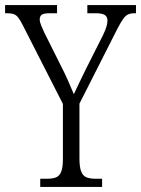

<svg xmlns="http://www.w3.org/2000/svg" viewBox="-26 -734 554 754"><path d="M132 0V-32H157Q179 -32 193 -37Q207 -42 214 -59Q221 -76 221 -109V-326L64 -634Q54 -654 46 -664.5Q38 -675 28 -678.5Q18 -682 2 -682H-6V-714H198V-682H170Q144 -682 137 -675.5Q130 -669 130 -658Q130 -648 135.5 -634.5Q141 -621 148 -606L211 -480Q227 -449 240 -420Q253 -391 264 -364Q272 -382 284.5 -407.5Q297 -433 312 -464L379 -597Q388 -616 392 -629.5Q396 -643 396 -653Q396 -669 385 -675.5Q374 -682 349 -682H317V-714H508V-682H501Q488 -682 477.5 -677.5Q467 -673 457.5 -659.5Q448 -646 435 -621L286 -327V-112Q286 -77 293 -60Q300 -43 314 -37.5Q328 -32 350 -32H375V0Z"/></svg>

Font: Noto Serif Ethiopic Condensed Light
Style: Regular
Weight: 300
Width: 3
Designer: Monotype Design Team
Foundry: Monotype Imaging Inc.
Version: Version 2.102